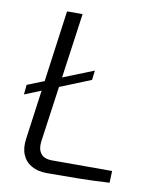

<svg xmlns="http://www.w3.org/2000/svg" viewBox="-79 -752 665 815"><g transform="rotate(10 253.0 -344.5)"><path d="M304 -463 299 -422 25 -311 29 -353ZM211 -690 132 -126Q128 -94 142.5 -75Q157 -56 192 -56H450L448 -5Q382 -1 313 0Q244 1 178 1Q140 1 112.5 -14.5Q85 -30 73 -59Q61 -88 67 -128L144 -690Z"/></g></svg>

Font: Exo 2 Light
Style: Italic
Weight: 300
Italic angle: -8°
Designer: Natanael Gama
Foundry: Natanael Gama
Version: Version 2.010